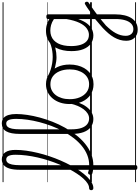

<svg xmlns="http://www.w3.org/2000/svg" viewBox="186 -1336 1578 2173"><g transform="rotate(-90 975.5 -250.0)"><path d="M165 515Q152 515 146 510.5Q140 506 140 496V-816Q140 -884 153 -929Q166 -974 192.5 -996.5Q219 -1019 258 -1019Q311 -1019 338 -979Q365 -939 365 -864Q365 -805 356 -741.5Q347 -678 331 -611.5Q315 -545 293 -479.5Q271 -414 244 -352Q217 -290 187 -234.5Q157 -179 125 -133Q93 -87 60 -53.5Q27 -20 -5 -1.5Q-37 17 -67 17Q-80 17 -85.5 9.5Q-91 2 -91 -7Q-91 -16 -85.5 -23.5Q-80 -31 -67 -31Q-43 -31 -16 -47.5Q11 -64 39 -94.5Q67 -125 95 -167Q123 -209 150 -260.5Q177 -312 201 -369.5Q225 -427 245 -489Q265 -551 279.5 -614.5Q294 -678 302 -741Q310 -804 310 -864Q310 -916 297 -942.5Q284 -969 256 -969Q236 -969 221.5 -953.5Q207 -938 199.5 -904Q192 -870 192 -813V496Q192 506 185.5 510.5Q179 515 165 515ZM190 17Q159 17 135 13.5Q111 10 94 4Q85 0 83.5 -8Q82 -16 85 -25Q88 -34 95 -39.5Q102 -45 112 -42Q127 -36 146.5 -33Q166 -30 191 -30Q203 -30 208.5 -23Q214 -16 214 -6.5Q214 3 208 10Q202 17 190 17ZM0 490H406V500H0ZM0 -20H406V0H0ZM0 -505H406V-500H0ZM0 -1010H406V-1000H0Z M189 17Q177 17 171.5 10Q166 3 166 -6.5Q166 -16 172.5 -23Q179 -30 191 -30Q252 -30 307 -52Q362 -74 410.5 -114Q459 -154 500 -207.5Q541 -261 575 -323.5Q609 -386 635 -454.5Q661 -523 679 -592.5Q697 -662 706.5 -729Q716 -796 716 -856Q716 -867 724.5 -873Q733 -879 743.5 -879Q754 -879 762.5 -873Q771 -867 771 -856Q771 -799 761 -731Q751 -663 731.5 -590.5Q712 -518 683.5 -445.5Q655 -373 617 -305Q579 -237 533.5 -178.5Q488 -120 434 -76Q380 -32 319 -7.5Q258 17 189 17ZM406 490V500ZM406 -20V0ZM406 -505V-500ZM406 -1010V-1000Z M715 17Q663 17 625 -10.5Q587 -38 566.5 -92.5Q546 -147 546 -226V-816Q546 -918 575 -968.5Q604 -1019 664 -1019Q702 -1019 725.5 -999.5Q749 -980 760 -943.5Q771 -907 771 -857Q771 -844 762.5 -838Q754 -832 743.5 -832Q733 -832 724.5 -838Q716 -844 716 -857Q716 -892 711 -917Q706 -942 694.5 -955.5Q683 -969 663 -969Q641 -969 626.5 -953Q612 -937 605 -903Q598 -869 598 -813V-228Q598 -161 613.5 -117Q629 -73 656.5 -52Q684 -31 721 -31Q732 -31 737.5 -23.5Q743 -16 742.5 -7Q742 2 735 9.5Q728 17 715 17ZM406 490H800V500H406ZM406 -20H800V0H406ZM406 -505H800V-500H406ZM406 -1010H800V-1000H406Z M715 17Q704 17 698.5 9.5Q693 2 693.5 -7Q694 -16 701 -23.5Q708 -31 721 -31Q750 -31 776.5 -47.5Q803 -64 824.5 -92.5Q846 -121 862.5 -159.5Q879 -198 889 -244Q891 -254 899.5 -256.5Q908 -259 915.5 -255Q923 -251 921 -239Q914 -189 896.5 -142.5Q879 -96 852 -60Q825 -24 790.5 -3.5Q756 17 715 17ZM800 490V500ZM800 -20V0ZM800 -505V-500ZM800 -1010V-1000Z M1108 19Q1040 19 989.5 -15Q939 -49 911.5 -109Q884 -169 884 -250Q884 -310 900.5 -359Q917 -408 947.5 -444Q978 -480 1018.5 -499.5Q1059 -519 1108 -519Q1174 -519 1224 -485Q1274 -451 1302.5 -390.5Q1331 -330 1331 -251Q1331 -203 1320.5 -161.5Q1310 -120 1291 -87Q1272 -54 1245 -30Q1218 -6 1183.5 6.5Q1149 19 1108 19ZM1108 -31Q1147 -31 1177.5 -47Q1208 -63 1230 -92.5Q1252 -122 1264 -162Q1276 -202 1276 -251Q1276 -315 1255.5 -364.5Q1235 -414 1197.5 -441.5Q1160 -469 1108 -469Q1069 -469 1038 -453Q1007 -437 985 -408Q963 -379 951 -339Q939 -299 939 -250Q939 -186 960 -136.5Q981 -87 1018.5 -59Q1056 -31 1108 -31ZM800 490H1401V500H800ZM800 -20H1401V0H800ZM800 -505H1401V-500H800ZM800 -1010H1401V-1000H800Z M1414 -400Q1368 -400 1309.5 -414.5Q1251 -429 1192 -460Q1184 -464 1182.5 -471Q1181 -478 1184 -485Q1187 -492 1193 -495Q1199 -498 1207 -494Q1237 -478 1272.5 -466.5Q1308 -455 1345.5 -449Q1383 -443 1417 -443Q1450 -443 1484 -448Q1518 -453 1548.5 -463Q1579 -473 1599 -486Q1608 -492 1615.5 -486.5Q1623 -481 1624.5 -471Q1626 -461 1615 -454Q1572 -426 1518 -413Q1464 -400 1414 -400ZM1401 490V500ZM1401 -20V0ZM1401 -505V-500ZM1401 -1010V-1000Z M1883 14Q1899 2 1915.5 -10Q1932 -22 1948.5 -34Q1965 -46 1981 -56.5Q1997 -67 2011 -75Q2021 -82 2028.5 -79Q2036 -76 2039.5 -68Q2043 -60 2041.5 -51Q2040 -42 2031 -36Q2015 -25 1996.5 -12.5Q1978 0 1959 13.5Q1940 27 1921.5 41Q1903 55 1886 68ZM1725 519Q1669 519 1634.5 484Q1600 449 1600 389Q1600 352 1610 318Q1620 284 1638.5 251.5Q1657 219 1684.5 187Q1712 155 1747 122Q1764 107 1780.5 93Q1797 79 1813.5 65Q1830 51 1846 37V-155Q1823 -89 1793 -51.5Q1763 -14 1729.5 1.5Q1696 17 1659 17Q1606 17 1566.5 -12Q1527 -41 1505 -96Q1483 -151 1483 -231Q1483 -282 1492.5 -326Q1502 -370 1520.5 -405.5Q1539 -441 1567 -466.5Q1595 -492 1631.5 -505.5Q1668 -519 1714 -519Q1738 -519 1759.5 -515Q1781 -511 1802.5 -502.5Q1824 -494 1846 -481V-497Q1846 -506 1852.5 -510.5Q1859 -515 1873 -515Q1886 -515 1892.5 -510.5Q1899 -506 1899 -497V268Q1899 324 1888 370Q1877 416 1855.5 449.5Q1834 483 1801.5 501Q1769 519 1725 519ZM1731 470Q1769 470 1794.5 445Q1820 420 1833 375Q1846 330 1846 269V99Q1834 108 1822 118Q1810 128 1798 138.5Q1786 149 1773 159Q1745 188 1723.5 215Q1702 242 1687 269.5Q1672 297 1664 325.5Q1656 354 1656 384Q1656 409 1665 428.5Q1674 448 1690.5 459Q1707 470 1731 470ZM1668 -33Q1705 -33 1740 -58Q1775 -83 1802.5 -139Q1830 -195 1846 -288V-429Q1810 -453 1777.5 -461.5Q1745 -470 1715 -470Q1683 -470 1655 -460Q1627 -450 1606 -430.5Q1585 -411 1570 -382.5Q1555 -354 1547.5 -316.5Q1540 -279 1540 -233Q1540 -177 1553 -131.5Q1566 -86 1594.5 -59.5Q1623 -33 1668 -33ZM1401 490H2036V500H1401ZM1401 -20H2036V0H1401ZM1401 -505H2036V-500H1401ZM1401 -1010H2036V-1000H1401Z"/></g></svg>

Font: Playwrite PE Guides
Style: Regular
Weight: 400
Designer: Veronika Burian, José Scaglione
Foundry: TypeTogether
Version: Version 1.003